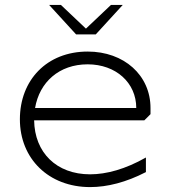

<svg xmlns="http://www.w3.org/2000/svg" viewBox="-20 -756 698 782"><path d="M180 -736 290 -615.8H370L480 -736H432L330 -639.4L228 -736ZM122.8 -316C140.7 -421.5 221 -494 337 -494C451.8 -494 535 -419.2 535 -316ZM61 -270C61 -109.9 178.1 6 347 6C416.8 6 493.7 -13.5 574.3 -55.1V-114.5C490.7 -67 413.3 -46 347 -46C209.6 -46 120.8 -135 119 -266H568L593 -291V-316C593 -449.4 485.5 -546 337 -546C171.1 -546 61 -430.1 61 -270Z"/></svg>

Font: Resamitz
Style: Regular
Weight: 500
Designer: gluk
Foundry: gluk
Version: Version 0.047